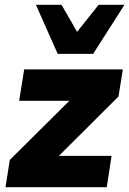

<svg xmlns="http://www.w3.org/2000/svg" viewBox="-20 -782 540 802"><path d="M3 0 21 -114 310 -401 315 -361H60L81 -492H493L475 -379L180 -85L175 -131H446L426 0ZM221 -557 130 -762H237L302 -649L392 -762H500L369 -557Z"/></svg>

Font: Nunito Sans 12pt ExtraLight 12pt Black
Style: Italic
Weight: 900
Italic angle: -9°
Version: Version 3.101;gftools[0.9.27]